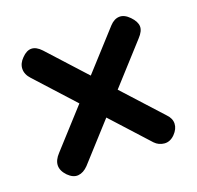

<svg xmlns="http://www.w3.org/2000/svg" viewBox="-84 -641 614 598"><g transform="rotate(-20 223.0 -342.0)"><path d="M45.8 -146.9Q12.7 -181.5 47.3 -218L336 -535.4Q350.7 -551.2 367.6 -551.8Q384.5 -552.4 401.1 -535.3Q418 -517.9 418.5 -502.1Q419.1 -486.3 401.6 -467.8L112.7 -149.6Q97 -133.4 79.7 -131.8Q62.5 -130.2 45.8 -146.9ZM400.2 -147.4Q384.4 -131.4 365.7 -133Q347.1 -134.6 334.3 -148L43.8 -467.4Q28.4 -483.8 28.7 -502.1Q29 -520.3 44.8 -535.9Q76.5 -568.7 108.6 -534.5L401.9 -212.5Q416.6 -197.6 416 -180.4Q415.5 -163.2 400.2 -147.4Z"/></g></svg>

Font: Fraunces 144pt S100 Black
Style: Regular
Weight: 900
Version: Version 1.000